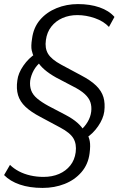

<svg xmlns="http://www.w3.org/2000/svg" viewBox="-25 -733 581 941"><path d="M184 188Q120 188 72 171.5Q24 155 -5 125L24 75Q42 93 67.5 106.5Q93 120 124 127Q155 134 188 134Q231 134 264.5 119.5Q298 105 319.5 78Q341 51 346 13Q351 -27 335 -54.5Q319 -82 270 -108L173 -160Q127 -184 100 -209.5Q73 -235 63.5 -266.5Q54 -298 60 -339Q64 -374 89.5 -411Q115 -448 151 -471L142 -453Q135 -466 130.5 -486Q126 -506 132 -543Q139 -598 171 -635.5Q203 -673 252 -693Q301 -713 357 -713Q416 -713 462.5 -697Q509 -681 536 -650L509 -601Q483 -629 440 -644Q397 -659 354 -659Q314 -659 281 -644.5Q248 -630 226.5 -602.5Q205 -575 200 -537Q194 -497 210.5 -469.5Q227 -442 275 -416L372 -364Q420 -339 446.5 -313Q473 -287 482 -256.5Q491 -226 486 -186Q481 -151 456 -114.5Q431 -78 395 -55L403 -73Q411 -62 415 -40.5Q419 -19 414 19Q407 73 374 111Q341 149 291.5 168.5Q242 188 184 188ZM123 -338Q120 -311 128 -289.5Q136 -268 157.5 -250Q179 -232 212 -214L296 -170Q332 -151 354 -131.5Q376 -112 387 -92H367Q390 -111 404.5 -135.5Q419 -160 422 -186Q425 -211 418 -232Q411 -253 390.5 -272Q370 -291 332 -310L250 -353Q216 -372 193 -392Q170 -412 159 -432H178Q154 -413 140.5 -388.5Q127 -364 123 -338Z"/></svg>

Font: Nunito Sans 7pt Light
Style: Italic
Weight: 300
Italic angle: -9°
Designer: Vernon Adams
Foundry: Vernon Adams
Version: Version 3.101;gftools[0.9.27]